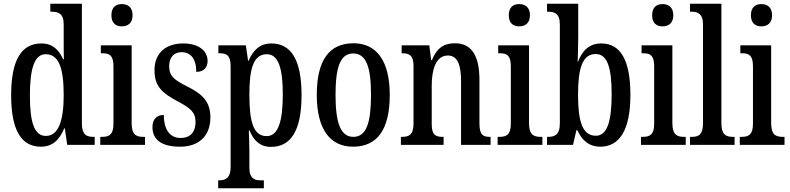

<svg xmlns="http://www.w3.org/2000/svg" viewBox="-20 -780 4256 1034"><path d="M200 10C264 10 301 -28 326 -89H329L342 0H490V-43H483C445 -43 421 -55 421 -115V-760H251V-717H257C293 -717 323 -708 323 -649V-567C323 -530 323 -492 324 -461H320C297 -511 264 -546 203 -546C97 -546 40 -460 40 -267C40 -75 97 10 200 10ZM227 -48C165 -48 141 -120 141 -266C141 -409 165 -488 226 -488C299 -488 323 -409 323 -267C323 -133 296 -48 227 -48Z M636 -638C668 -638 694 -655 694 -698C694 -741 668 -758 636 -758C604 -758 580 -741 580 -698C580 -655 604 -638 636 -638ZM520 0H761V-43H751C713 -43 689 -55 689 -117V-536H523V-493H534C570 -493 591 -481 591 -423V-113C591 -54 567 -43 530 -43H520Z M950 10C1054 10 1113 -51 1113 -147C1113 -233 1070 -274 987 -315C916 -351 891 -371 891 -424C891 -469 915 -499 958 -499C1007 -499 1037 -463 1037 -393C1077 -393 1098 -416 1098 -452C1098 -502 1056 -546 966 -546C874 -546 812 -495 812 -402C812 -316 851 -279 943 -231C1010 -195 1033 -172 1033 -124C1033 -70 1007 -37 952 -37C892 -37 862 -87 862 -161C830 -161 801 -143 801 -96C801 -26 852 10 950 10Z M1155 234H1401V191H1382C1354 191 1323 183 1323 124V37C1323 -8 1321 -47 1320 -77H1324C1346 -23 1381 11 1439 11C1546 11 1604 -75 1604 -268C1604 -461 1546 -546 1441 -546C1379 -546 1342 -508 1319 -453H1316L1304 -536H1156V-493H1165C1198 -493 1222 -484 1222 -424V120C1222 182 1191 191 1162 191H1155ZM1416 -47C1343 -47 1323 -128 1323 -271C1323 -406 1343 -488 1417 -488C1479 -488 1503 -413 1503 -272C1503 -128 1479 -47 1416 -47Z M1881 10C2011 10 2079 -81 2079 -269C2079 -456 2005 -547 1884 -547C1753 -547 1686 -456 1686 -269C1686 -81 1760 10 1881 10ZM1883 -43C1813 -43 1787 -121 1787 -269C1787 -417 1812 -492 1882 -492C1953 -492 1978 -417 1978 -269C1978 -121 1954 -43 1883 -43Z M2139 0H2369V-43H2364C2329 -43 2305 -51 2305 -110V-319C2305 -402 2326 -481 2392 -481C2445 -481 2463 -428 2463 -343V0H2622V-43H2618C2583 -43 2562 -52 2562 -115V-350C2562 -487 2515 -547 2430 -547C2370 -547 2332 -521 2306 -456H2302L2292 -536H2143V-493H2147C2182 -493 2207 -484 2207 -425V-115C2207 -52 2181 -43 2145 -43H2139Z M2776 -638C2808 -638 2834 -655 2834 -698C2834 -741 2808 -758 2776 -758C2744 -758 2720 -741 2720 -698C2720 -655 2744 -638 2776 -638ZM2660 0H2901V-43H2891C2853 -43 2829 -55 2829 -117V-536H2663V-493H2674C2710 -493 2731 -481 2731 -423V-113C2731 -54 2707 -43 2670 -43H2660Z M3213 10C3314 10 3375 -76 3375 -269C3375 -461 3319 -546 3218 -546C3153 -546 3116 -507 3093 -448H3091C3092 -479 3094 -542 3094 -578V-760H2926V-717H2931C2966 -717 2995 -708 2995 -649V-115C2995 -52 2965 -43 2932 -43H2926V0H3066L3084 -78H3090C3113 -26 3151 10 3213 10ZM3189 -49C3116 -49 3093 -127 3093 -270C3093 -413 3117 -489 3188 -489C3250 -489 3274 -419 3274 -271C3274 -127 3250 -49 3189 -49Z M3548 -638C3580 -638 3606 -655 3606 -698C3606 -741 3580 -758 3548 -758C3516 -758 3492 -741 3492 -698C3492 -655 3516 -638 3548 -638ZM3432 0H3673V-43H3663C3625 -43 3601 -55 3601 -117V-536H3435V-493H3446C3482 -493 3503 -481 3503 -423V-113C3503 -54 3479 -43 3442 -43H3432Z M3696 0H3936V-43H3927C3889 -43 3865 -55 3865 -117V-760H3696V-717H3706C3734 -717 3766 -708 3766 -650V-117C3766 -55 3743 -43 3706 -43H3696Z M4080 -638C4112 -638 4138 -655 4138 -698C4138 -741 4112 -758 4080 -758C4048 -758 4024 -741 4024 -698C4024 -655 4048 -638 4080 -638ZM3964 0H4205V-43H4195C4157 -43 4133 -55 4133 -117V-536H3967V-493H3978C4014 -493 4035 -481 4035 -423V-113C4035 -54 4011 -43 3974 -43H3964Z"/></svg>

Font: Noto Serif Ethiopic ExtraCondensed Medium
Style: Regular
Weight: 500
Width: 2
Designer: Monotype Design Team
Foundry: Monotype Imaging Inc.
Version: Version 2.102